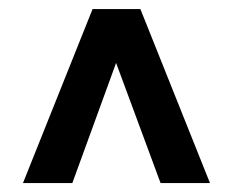

<svg xmlns="http://www.w3.org/2000/svg" viewBox="-20 -701 515 429"><path d="M239.4 -560.4 141.6 -291.9H31.3L186.8 -680.7H293.7L449.2 -291.9H338.8Z"/></svg>

Font: Puralecka Narrow
Style: Bold
Weight: 700
Designer: Hector Gatti, Marcela Romero, Pablo Cosgaya and Nicolas Silva
Version: Version 1.004;PS 001.004;hotconv 1.0.70;makeotf.lib2.5.58329